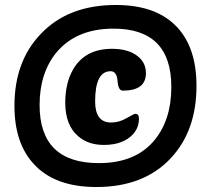

<svg xmlns="http://www.w3.org/2000/svg" viewBox="-20 -741 843 771"><path d="M489 -267Q519 -284 523 -284Q538 -284 538 -265Q538 -230 516 -204Q476 -159 397 -159Q334 -159 294 -194Q242 -238 242 -329Q242 -408 274 -463Q322 -545 430 -545Q495 -545 532 -516Q566 -490 566 -447Q566 -377 473 -377Q455 -377 452 -416Q449 -455 424 -455Q362 -455 362 -334Q362 -249 426 -249Q459 -249 489 -267ZM601 -179Q668 -261 668 -392Q668 -626 436 -626Q288 -626 208 -532Q139 -449 139 -319Q139 -86 377 -86Q525 -86 601 -179ZM693 -630Q769 -547 769 -396Q769 -216 666 -106Q558 10 367 10Q201 10 117 -81Q38 -165 38 -316Q38 -495 144 -605Q254 -721 445 -721Q610 -721 693 -630Z"/></svg>

Font: PoetsenOne
Style: Regular
Weight: 400
Designer: Rodrigo Fuenzalida, Pablo Impallari
Foundry: Pablo Impallari, Rodrigo Fuenzalida
Version: Version 1.000